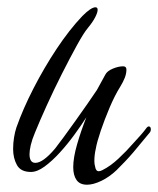

<svg xmlns="http://www.w3.org/2000/svg" viewBox="-20 -504 434 527"><path d="M219 3Q199 3 190 -10Q181 -23 181 -45Q181 -71 191.5 -107.5Q202 -144 217 -182Q203 -160 184 -134Q165 -108 144 -85Q123 -62 102.5 -47Q82 -32 65 -32Q37 -32 26.5 -51Q16 -70 16 -95Q16 -111 18.5 -126.5Q21 -142 25 -154Q43 -205 72 -261.5Q101 -318 135.5 -370Q170 -422 206 -460Q230 -484 242 -484Q248 -484 248 -477Q248 -470 241.5 -457Q235 -444 221 -427Q210 -414 191 -379.5Q172 -345 150 -301.5Q128 -258 108.5 -215Q89 -172 76 -140Q68 -121 64.5 -106Q61 -91 61 -81Q61 -57 77 -57Q98 -57 131 -96Q139 -106 154 -126.5Q169 -147 186.5 -171.5Q204 -196 220 -219Q236 -242 246 -257L269 -299Q274 -309 289.5 -315.5Q305 -322 318 -322Q327 -322 327 -313Q327 -302 322.5 -290.5Q318 -279 310 -266Q295 -242 281 -209Q267 -176 256.5 -145Q246 -114 243 -96Q239 -79 239 -62Q239 -58 239.5 -54Q240 -50 241 -47Q243 -34 251 -34Q255 -34 261 -37Q283 -48 305 -68.5Q327 -89 347 -112Q357 -123 366 -133Q375 -143 383 -154Q386 -157 388 -157Q394 -157 394 -149Q394 -143 390 -139L346 -86Q335 -73 323 -60.5Q311 -48 300 -37Q280 -18 258 -7.5Q236 3 219 3Z"/></svg>

Font: Birthstone Bounce
Style: Regular
Weight: 400
Designer: Robert E. Leuschke
Foundry: Rob Leuschke
Version: Version 1.010; ttfautohint (v1.8.3)